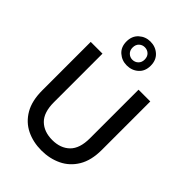

<svg xmlns="http://www.w3.org/2000/svg" viewBox="-278 -1092 1224 1224"><g transform="rotate(45 334.0 -479.5)"><path d="M333 12Q258 12 197.5 -17.5Q137 -47 101.5 -108Q66 -169 66 -263V-700H172V-262Q172 -170 216 -127Q260 -84 335 -84Q409 -84 453 -127Q497 -170 497 -262V-700H603V-263Q603 -169 566.5 -108Q530 -47 468.5 -17.5Q407 12 333 12ZM334 -756Q290 -756 257.5 -784.5Q225 -813 225 -863Q225 -913 257.5 -942Q290 -971 334 -971Q380 -971 412 -942Q444 -913 444 -863Q444 -813 412 -784.5Q380 -756 334 -756ZM334 -807Q357 -807 373 -822.5Q389 -838 389 -863Q389 -890 373 -905Q357 -920 334 -920Q312 -920 296 -905Q280 -890 280 -863Q280 -838 296 -822.5Q312 -807 334 -807Z"/></g></svg>

Font: Ultramarine Medium
Style: Regular
Weight: 500
Designer: Colophon Foundry, Jonny Pinhorn
Foundry: Colophon Foundry
Version: Version 1.200; ttfautohint (v1.8.3)